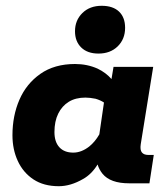

<svg xmlns="http://www.w3.org/2000/svg" viewBox="-20 -633 580 663"><path d="M183 10Q131 10 95.5 -13.5Q60 -37 41.5 -77Q23 -117 23 -166Q23 -233 47 -288.5Q71 -344 119.5 -378Q168 -412 239 -412Q281 -412 317 -396Q346 -382 365 -360L372 -402H509L466 -135Q463 -115 470 -106.5Q477 -98 492 -98H511L496 0H426Q361 0 334 -33Q322 -48 317 -65Q296 -31 267 -15Q224 10 183 10ZM233 -106Q261 -106 288 -127Q308 -143 323 -169L339 -279Q327 -287 310 -292Q290 -296 275 -296Q241 -296 217.5 -281.5Q194 -267 181 -240.5Q168 -214 168 -177Q168 -143 185 -124.5Q202 -106 233 -106ZM320 -448Q282 -448 260.5 -469Q239 -490 239 -525Q239 -563 264.5 -588Q290 -613 331 -613Q370 -613 391 -593Q412 -573 412 -537Q412 -498 386.5 -473Q361 -448 320 -448Z"/></svg>

Font: Rokkitt SemiBold ExtraBold
Style: Italic
Weight: 800
Italic angle: -9°
Version: Version 3.103